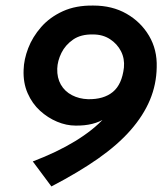

<svg xmlns="http://www.w3.org/2000/svg" viewBox="-20 -667 602 691"><path d="M252 -215Q219 -215 185.5 -229Q152 -243 124 -268.5Q96 -294 79.5 -331.5Q63 -369 65 -416Q66 -453 81.5 -493.5Q97 -534 128 -569.5Q159 -605 206 -626.5Q253 -648 316 -647Q384 -647 435.5 -617.5Q487 -588 516.5 -538Q546 -488 544 -425Q543 -363 519.5 -307Q496 -251 450 -198.5Q404 -146 333.5 -96.5Q263 -47 165 4L98 -86Q185 -119 250.5 -159Q316 -199 356.5 -243.5Q397 -288 405 -330L436 -322Q402 -270 360 -242Q318 -214 252 -215ZM297 -310Q353 -309 386 -336Q419 -363 426 -424Q429 -456 415.5 -482.5Q402 -509 376 -526Q350 -543 315 -543Q271 -544 243 -524.5Q215 -505 201 -476.5Q187 -448 186 -420Q185 -387 199 -362.5Q213 -338 239 -324.5Q265 -311 297 -310Z"/></svg>

Font: Josefin Sans Thin SemiBold
Style: Italic
Weight: 600
Italic angle: -7°
Version: Version 2.000